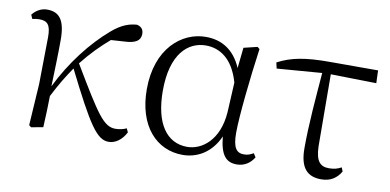

<svg xmlns="http://www.w3.org/2000/svg" viewBox="-58 -687 1749 862"><g transform="rotate(10 817.0 -256.0)"><path d="M471 14C501 14 531 -7 549 -43L541 -60C529 -54 510 -49 491 -49C437 -49 406 -97 279 -310C320 -362 360 -402 402 -438L465 -442C512 -444 536 -458 536 -489C536 -513 522 -522 506 -526C474 -524 438 -514 393 -475C313 -407 232 -304 175 -187C177 -257 180 -330 180 -395C181 -489 153 -523 97 -523C67 -523 44 -506 30 -488L38 -470C48 -472 59 -474 70 -474C108 -474 122 -456 122 -402L119 -187L107 2L117 10L171 0C174 -48 175 -95 176 -143C208 -205 227 -236 259 -283C378 -45 417 14 471 14Z M808 14C871 14 936 -18 972 -99C980 -15 1006 14 1055 14C1090 14 1117 -5 1133 -32L1122 -49C1108 -41 1097 -36 1079 -36C1046 -36 1028 -56 1028 -125C1028 -199 1047 -379 1066 -514L1056 -522L994 -507L984 -413C950 -492 892 -526 820 -526C710 -526 599 -434 599 -249C599 -82 688 14 808 14ZM981 -346 974 -210C965 -80 888 -25 822 -25C728 -25 671 -106 671 -255C671 -422 745 -488 827 -488C889 -488 951 -452 981 -346Z M1440 14C1482 14 1510 -5 1529 -37L1522 -55C1506 -46 1489 -41 1466 -41C1428 -41 1405 -59 1403 -130L1401 -458L1609 -454L1607 -512H1387C1278 -512 1214 -501 1151 -468L1157 -441L1362 -457C1353 -344 1342 -221 1342 -111C1342 -20 1377 14 1440 14Z"/></g></svg>

Font: Noto Serif TC Light
Style: Regular
Weight: 300
Designer: Ryoko NISHIZUKA 西塚涼子 (kana & ideographs); Frank Grießhammer (Latin, Greek & Cyrillic); Wenlong ZHANG 张文龙 (bopomofo); San
Foundry: Adobe
Version: Version 2.001;hotconv 1.1.0;makeotfexe 2.6.0